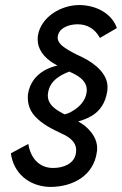

<svg xmlns="http://www.w3.org/2000/svg" viewBox="-20 -730 482 759"><path d="M375 -580 442 -619C423 -675 362 -710 293 -710C221 -710 142 -663 130 -590C129 -584 129 -578 129 -573C129 -538 151 -503 196 -477C199 -475 203 -473 207 -471C186 -466 168 -459 153 -450C120 -430 98 -401 91 -360C90 -354 90 -348 90 -342C90 -325 94 -309 102 -293C119 -261 158 -234 197 -215C212 -208 226 -201 240 -194C268 -178 281 -159 281 -138C281 -134 281 -129 280 -124C274 -84 233 -66 190 -66C133 -66 100 -108 92 -161L23 -124C33 -47 93 7 178 9C270 9 351 -37 363 -130C364 -135 364 -140 364 -144C364 -177 347 -206 315 -233C307 -239 298 -245 289 -250C308 -255 325 -262 341 -271C374 -290 397 -322 404 -370C405 -376 405 -381 405 -387C405 -433 364 -476 301 -506C281 -515 257 -527 238 -540C218 -553 208 -567 208 -581C208 -584 208 -586 209 -589C215 -620 252 -634 287 -634C326 -634 356 -615 375 -580ZM236 -278C233 -279 229 -281 226 -283C187 -303 169 -325 169 -352C169 -358 170 -363 171 -369C178 -400 197 -418 225 -434C234 -439 244 -443 254 -447C263 -443 273 -438 282 -433C309 -417 323 -398 323 -375C323 -371 323 -367 322 -363C318 -334 296 -308 268 -292C258 -285 247 -281 236 -278Z"/></svg>

Font: Jost
Style: Italic
Weight: 400
Italic angle: -5°
Version: Version 3.710